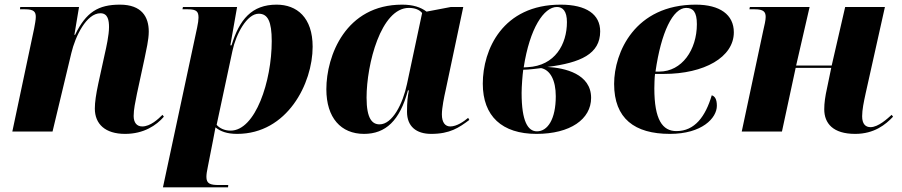

<svg xmlns="http://www.w3.org/2000/svg" viewBox="-20 -566 3881 826"><path d="M518 10C599 10 653 -27 685 -64L679 -72C661 -54 627 -22 592 -22C569 -22 555 -38 555 -67C555 -96 562 -126 569 -162L602 -315C609 -350 620 -395 620 -430C620 -493 590 -546 496 -546C403 -546 350 -514 303 -416H300L320 -536H67L66 -526H88C126 -526 134 -515 134 -493C134 -481 130 -460 127 -444L33 0H206L287 -338C304 -410 352 -509 412 -509C445 -509 449 -477 449 -449C449 -415 437 -361 431 -335L403 -207C393 -160 388 -126 388 -99C388 -32 433 10 518 10Z M828 -447 681 240H961L962 230H922C884 230 868 224 868 195C868 184 870 171 874 152L897 35C901 13 904 -2 907 -18C928 -1 956 10 1000 10C1216 10 1325 -207 1325 -365C1325 -491 1257 -546 1170 -546C1063 -546 1010 -482 976 -371H971L1000 -536H767L765 -526H788C826 -526 834 -516 834 -490C834 -481 832 -465 828 -447ZM972 -4C945 -4 924 -15 912 -29L980 -347C995 -419 1042 -507 1093 -507C1132 -507 1149 -474 1149 -389C1149 -217 1079 -4 972 -4Z M1546 10C1639 10 1700 -47 1735 -177H1739C1734 -152 1731 -128 1731 -85C1731 -22 1771 10 1835 10C1916 10 1955 -17 1999 -50L1994 -59C1975 -43 1945 -22 1917 -22C1896 -22 1881 -38 1881 -74C1881 -102 1891 -151 1897 -177L1973 -536H1920L1815 -516C1790 -535 1757 -546 1710 -546C1467 -546 1384 -326 1384 -182C1384 -59 1447 10 1546 10ZM1613 -31C1582 -31 1557 -54 1557 -146C1557 -290 1619 -532 1739 -532C1763 -532 1784 -525 1796 -510L1731 -205C1713 -119 1668 -31 1613 -31Z M2288 10C2433 10 2523 -53 2523 -145C2523 -248 2410 -274 2335 -278C2478 -296 2562 -334 2562 -431C2562 -504 2503 -546 2392 -546C2142 -546 2057 -352 2057 -206C2057 -66 2140 10 2288 10ZM2250 -277 2233 -276C2259 -445 2320 -536 2376 -536C2401 -536 2419 -518 2419 -471C2419 -376 2368 -283 2250 -277ZM2290 -1C2251 -1 2224 -44 2224 -166C2224 -194 2228 -245 2231 -266C2255 -266 2291 -271 2308 -273C2347 -265 2371 -221 2371 -152C2371 -53 2336 -1 2290 -1Z M2862 10C3000 10 3064 -58 3064 -111C3064 -140 3055 -152 3042 -156C3015 -65 2969 -2 2890 -2C2830 -2 2795 -51 2795 -186C2795 -197 2796 -235 2798 -248H2836C3010 -248 3137 -320 3137 -427C3137 -503 3077 -546 2973 -546C2711 -546 2622 -340 2622 -205C2622 -56 2710 10 2862 10ZM2816 -258H2800C2824 -427 2875 -532 2932 -532C2962 -532 2978 -514 2978 -462C2978 -352 2914 -258 2816 -258Z M3659 10C3741 10 3790 -30 3822 -64L3816 -72C3798 -56 3759 -19 3725 -19C3704 -19 3689 -32 3689 -66C3689 -94 3696 -127 3704 -164L3787 -536H3616L3558 -284H3405L3463 -536H3206L3204 -526H3227C3265 -526 3274 -515 3274 -493C3274 -479 3269 -458 3263 -432L3171 0H3344L3403 -274H3556L3538 -187C3530 -151 3526 -123 3526 -96C3526 -35 3564 10 3659 10Z"/></svg>

Font: Noto Serif Display ExtraBold
Style: Italic
Weight: 800
Italic angle: -12°
Designer: Monotype Design Team
Foundry: Monotype Imaging Inc.
Version: Version 2.009